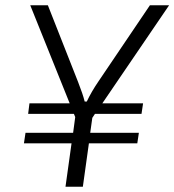

<svg xmlns="http://www.w3.org/2000/svg" viewBox="-20 -710 663 730"><path d="M369 -317H524L518 -277H341L331 -262L323 -205H508L502 -165H318L295 0H229L252 -165H71L77 -205H258L266 -265L261 -277H87L92 -317H245L95 -690H162L277 -398Q295 -352 302 -324H310Q328 -362 354 -400L550 -690H623Z"/></svg>

Font: Exo 2.0 Light
Style: Italic
Weight: 300
Italic angle: -8°
Designer: Natanael Gama
Version: Version 1.001;PS 001.001;hotconv 1.0.70;makeotf.lib2.5.58329